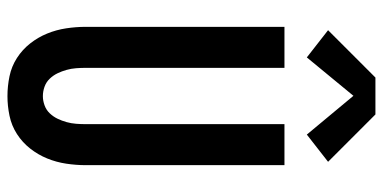

<svg xmlns="http://www.w3.org/2000/svg" viewBox="-276 -743 1027 515"><g transform="rotate(90 237.5 -485.5)"><path d="M238 8Q211 8 184.5 2.5Q158 -3 135.5 -17.5Q113 -32 96.5 -53Q80 -74 70 -98.5Q60 -123 56 -149.5Q52 -176 52 -202V-735H162V-202Q162 -189 163 -176Q164 -163 167.5 -150.5Q171 -138 176.5 -126.5Q182 -115 191 -105.5Q200 -96 212.5 -91.5Q225 -87 238 -87Q250 -87 262.5 -91.5Q275 -96 284 -105.5Q293 -115 298.5 -126.5Q304 -138 307.5 -150.5Q311 -163 312 -176Q313 -189 313 -202V-735H423V-202Q423 -176 419 -149.5Q415 -123 405 -98.5Q395 -74 378.5 -53Q362 -32 339.5 -17.5Q317 -3 290.5 2.5Q264 8 238 8ZM134 -795 61 -852 188 -979H287L414 -852L341 -795L237 -920Z"/></g></svg>

Font: Iosevka QP
Style: Bold
Weight: 700
Designer: Belleve Invis
Foundry: Belleve Invis
Version: Version 20.0.0; ttfautohint (v1.8.4)